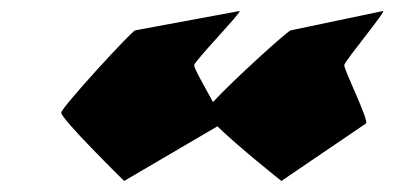

<svg xmlns="http://www.w3.org/2000/svg" viewBox="-20 -514 715 348"><path d="M91 -310C89 -300 205 -186 205 -186L374 -285C412 -248 490 -186 490 -186L643 -290C651 -292 603 -388 604 -396C605 -404 682 -496 674 -494L507 -459C500 -457 403 -369 366 -329C351 -357 331 -391 332 -396C333 -404 422 -496 414 -494L225 -459C217 -456 93 -321 91 -310Z"/></svg>

Font: Ampere
Style: ExtIta
Weight: 400
Version: Version 1